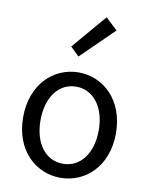

<svg xmlns="http://www.w3.org/2000/svg" viewBox="-95 -941 797 1023"><g transform="rotate(10 303.0 -429.5)"><path d="M303 13C436 13 554 -91 554 -271C554 -452 436 -557 303 -557C170 -557 52 -452 52 -271C52 -91 170 13 303 13ZM303 -63C209 -63 146 -146 146 -271C146 -396 209 -480 303 -480C397 -480 461 -396 461 -271C461 -146 397 -63 303 -63ZM286 -640 462 -812 398 -872 239 -686Z"/></g></svg>

Font: GenYoGothic2 TW R
Style: Regular
Weight: 400
Version: Version 2.100;PS 2.1;hotconv 16.6.51;makeotf.lib2.5.65220 DE